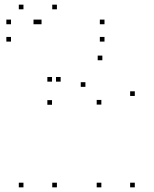

<svg xmlns="http://www.w3.org/2000/svg" viewBox="-20 -795 660 825"><path d="M144 -690.8V-710.8H124V-690.8ZM27.3 -690.8V-710.8H7.3V-690.8ZM27.3 -616.3V-636.3H7.3V-616.3ZM429 -616.3V-636.3H409V-616.3ZM429 -690.8V-710.8H409V-690.8ZM158.5 -690.8V-710.8H138.5V-690.8ZM224.5 -755V-775H204.5V-755ZM80.8 -755V-775H60.8V-755ZM80.8 10V-10H60.8V10ZM224.5 10V-10H204.5V10ZM559.2 -382.7V-402.7H539.2V-382.7ZM419.8 -536.1V-556.1H399.8V-536.1ZM240.6 -444.2V-464.2H220.6V-444.2ZM203.5 -444.2V-464.2H183.5V-444.2ZM203.5 -344.8V-364.8H183.5V-344.8ZM347 -421.8V-441.8H327V-421.8ZM415.5 -345.6V-365.6H395.5V-345.6ZM415.5 10V-10H395.5V10ZM559.2 10V-10H539.2V10Z"/></svg>

Font: Monaspace Neon Dots Var
Style: Regular
Weight: 400
Designer: Riley Cran and the Lettermatic Team
Version: Version 1.100 (Monaspace Neon Dots)